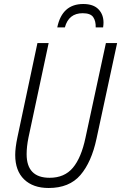

<svg xmlns="http://www.w3.org/2000/svg" viewBox="-20 -929 605 959"><path d="M223 10Q326 10 381.5 -54.5Q437 -119 462 -236L565 -714H509L407 -241Q386 -141 344 -91Q302 -41 228 -41Q113 -41 113 -159Q113 -196 122 -241L223 -714H167L67 -243Q56 -191 56 -155Q56 -76 100.5 -33Q145 10 223 10ZM266 -792H304Q323 -863 393 -863Q432 -863 445.5 -843.5Q459 -824 458 -792H495Q497 -806 497 -816Q497 -857 471.5 -883Q446 -909 396 -909Q290 -909 266 -792Z"/></svg>

Font: Noto Sans Display SemiCondensed Light
Style: Italic
Weight: 300
Width: 4
Italic angle: -12°
Designer: Monotype Design Team
Foundry: Monotype Imaging Inc.
Version: Version 1.900